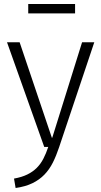

<svg xmlns="http://www.w3.org/2000/svg" viewBox="-20 -734 506 959"><path d="M78 -523 239 -46H241L390 -523H451L275 2Q261 44 244 78Q227 112 202 138Q177 164 142 181Q107 198 58 205L50 158Q89 151 116.5 137.5Q144 124 163.5 104.5Q183 85 196.5 59Q210 33 221 0H201L15 -523ZM355 -667H121V-714H355Z"/></svg>

Font: Jldddboxgfspflltxgxzjzlszac
Style: Regular
Weight: 300
Designer: Carrois Corporate & Edenspiekermann
Foundry: Carrois Corporate GbR & Edenspiekermann AG
Version: Version 2.001